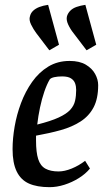

<svg xmlns="http://www.w3.org/2000/svg" viewBox="-20 -765 434 794"><path d="M184 -557 130 -628Q118 -644 108.5 -663.5Q99 -683 104 -698Q107 -711 117 -720.5Q127 -730 142.5 -736Q158 -742 179 -745L224 -580ZM338 -557 284 -628Q271 -644 262 -663.5Q253 -683 257 -698Q261 -711 271 -721Q281 -731 297 -736.5Q313 -742 333 -745L378 -580ZM185 9Q133 9 99.5 -6Q66 -21 49 -56Q32 -91 32 -148Q32 -192 40.5 -241.5Q49 -291 67 -339Q85 -387 113 -426.5Q141 -466 179.5 -489.5Q218 -513 268 -513Q309 -513 335 -497.5Q361 -482 373.5 -459Q386 -436 386 -413Q386 -357 367 -321Q348 -285 313 -262.5Q278 -240 231.5 -227Q185 -214 129 -204V-184Q129 -135 138 -107Q147 -79 168 -67.5Q189 -56 222 -56Q247 -56 276.5 -68Q306 -80 332 -100L352 -68Q334 -46 306 -28.5Q278 -11 246.5 -1Q215 9 185 9ZM134 -250Q190 -264 222.5 -279Q255 -294 270.5 -311Q286 -328 290.5 -348.5Q295 -369 295 -393Q295 -408 290.5 -420.5Q286 -433 273.5 -441Q261 -449 237 -449Q219 -449 205 -446Q191 -443 186 -437Q174 -417 163.5 -386.5Q153 -356 145.5 -320.5Q138 -285 134 -250Z"/></svg>

Font: Faustina Medium
Style: Italic
Weight: 500
Italic angle: -8°
Designer: Alfonso Garcia
Foundry: http://www.omnibus-type.com
Version: Version 1.200